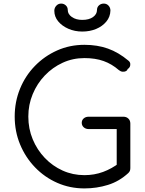

<svg xmlns="http://www.w3.org/2000/svg" viewBox="-20 -1041 811 1071"><path d="M451 10Q370 10 299.5 -21Q229 -52 175.5 -107.5Q122 -163 92 -235.5Q62 -308 62 -391Q62 -473 91.5 -545.5Q121 -618 174.5 -673Q228 -728 298.5 -759.5Q369 -791 451 -791Q523 -791 582 -770Q641 -749 696 -703Q705 -696 706.5 -686.5Q708 -677 704 -668.5Q700 -660 692 -656Q690 -648 682 -644Q674 -640 663.5 -641Q653 -642 643 -650Q604 -684 558 -700.5Q512 -717 451 -717Q386 -717 329.5 -691Q273 -665 230 -620Q187 -575 162.5 -516Q138 -457 138 -391Q138 -323 162.5 -264Q187 -205 230 -160Q273 -115 329.5 -89.5Q386 -64 451 -64Q506 -64 555 -82Q604 -100 648 -134Q660 -144 673.5 -142Q687 -140 697 -130Q707 -120 707 -104Q707 -96 705 -89.5Q703 -83 696 -76Q645 -29 582 -9.5Q519 10 451 10ZM707 -104 631 -120V-321H475Q458 -321 447 -331Q436 -341 436 -356Q436 -371 447 -380.5Q458 -390 475 -390H668Q685 -390 696 -379.5Q707 -369 707 -352ZM439 -865Q397 -865 361.5 -880.5Q326 -896 304.5 -922Q283 -948 283 -981Q283 -997 294 -1009Q305 -1021 321 -1021Q336 -1021 347 -1011Q358 -1001 358 -985Q358 -962 381 -946Q404 -930 439 -930Q477 -930 499 -946Q521 -962 521 -985Q521 -1001 532 -1011Q543 -1021 559 -1021Q575 -1021 585.5 -1009.5Q596 -998 596 -982Q595 -947 573 -920.5Q551 -894 516 -879.5Q481 -865 439 -865Z"/></svg>

Font: Comfortaa
Style: Regular
Weight: 400
Designer: Johan Aakerlund
Foundry: Johan Aakerlund
Version: Version 3.104; ttfautohint (v1.8.1.43-b0c9)